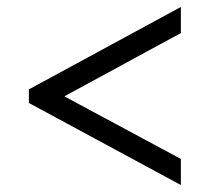

<svg xmlns="http://www.w3.org/2000/svg" viewBox="-20 -634 603 552"><path d="M500 -102 63 -338V-377L500 -614V-539L165 -357L500 -177Z"/></svg>

Font: Noto Rashi Hebrew SemiBold
Style: Regular
Weight: 600
Version: Version 1.006